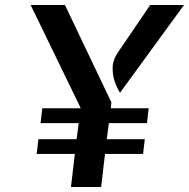

<svg xmlns="http://www.w3.org/2000/svg" viewBox="-20 -747 755 767"><path d="M263.5 0 279 -132H126.5L133.5 -191H286L294.5 -255H142L149 -314.5H301.5V-317L102.5 -727H239.5L425 -338L422.5 -314.5H574L567 -255H415L406.5 -191H558.5L551.5 -132H399.5L384 0ZM459.5 -376.5Q448.5 -393 439 -419.5Q429.5 -446 430 -476.5Q430.5 -507 450 -536L580 -727H715Z"/></svg>

Font: Expletus Sans SemiBold
Style: Italic
Weight: 600
Italic angle: -7°
Version: Version 7.500